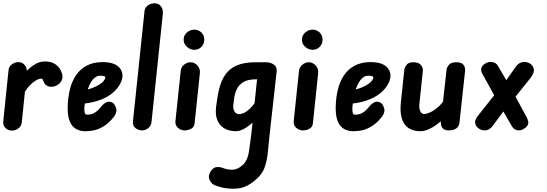

<svg xmlns="http://www.w3.org/2000/svg" viewBox="-21 -796 3337 1172"><path d="M52 1Q29 1 12.5 -14.5Q-4 -30 -1 -57L31 -367Q33 -391 52.5 -404Q72 -417 91 -417Q114 -417 129.5 -399.5Q145 -382 143 -353L112 -49Q109 -25 91 -12Q73 1 52 1ZM322 -273Q297 -262 275.5 -268.5Q254 -275 245 -298Q242 -306 239.5 -311Q237 -316 229 -316Q209 -316 176.5 -289.5Q144 -263 113 -206L128 -350Q142 -364 160.5 -380.5Q179 -397 202.5 -409Q226 -421 254 -421Q292 -421 319.5 -402Q347 -383 358 -345Q364 -323 354.5 -303.5Q345 -284 322 -273Z M497 5Q471 5 446.5 -7Q422 -19 407 -50Q392 -81 392 -139Q393 -197 405 -247.5Q417 -298 442.5 -336Q468 -374 508.5 -395.5Q549 -417 607 -417Q682 -416 710 -380.5Q738 -345 719 -298Q706 -267 680.5 -241.5Q655 -216 619.5 -198.5Q584 -181 541 -171.5Q498 -162 451 -162L461 -240Q476 -240 501 -246Q526 -252 552 -262.5Q578 -273 597.5 -288Q617 -303 622 -321Q624 -328 614 -331Q604 -334 592 -334Q567 -334 549 -314Q531 -294 519.5 -263.5Q508 -233 502 -199.5Q496 -166 494 -140Q493 -126 495.5 -111Q498 -96 510 -96Q533 -96 549.5 -104Q566 -112 577.5 -123.5Q589 -135 595 -143Q612 -165 630.5 -172.5Q649 -180 668 -168Q681 -158 688 -135Q695 -112 675 -84Q664 -69 642 -48Q620 -27 585 -11Q550 5 497 5Z M846 0Q825 0 806 -14Q787 -28 791 -59L861 -727Q864 -752 883 -764Q902 -776 922 -776Q947 -776 961 -758.5Q975 -741 973 -712L904 -52Q901 -27 883.5 -13.5Q866 0 846 0Z M1106 0Q1083 0 1065 -16Q1047 -32 1050 -58L1082 -362Q1084 -386 1102.5 -401Q1121 -416 1142 -416Q1165 -416 1183.5 -397Q1202 -378 1199 -349L1167 -44Q1165 -20 1145.5 -10Q1126 0 1106 0ZM1165 -492Q1140 -492 1120 -510Q1100 -528 1100 -554Q1100 -580 1120 -597.5Q1140 -615 1165 -615Q1191 -615 1208.5 -597.5Q1226 -580 1226 -554Q1226 -528 1208.5 -510Q1191 -492 1165 -492Z M1298 -143Q1305 -206 1317.5 -256Q1330 -306 1355.5 -342Q1381 -378 1425.5 -397Q1470 -416 1539 -416H1586L1576 -312H1544Q1493 -312 1465.5 -295.5Q1438 -279 1425.5 -253.5Q1413 -228 1409 -201Q1405 -174 1403 -154Q1401 -129 1411.5 -114Q1422 -99 1438 -99Q1451 -99 1469 -107Q1487 -115 1510.5 -139Q1534 -163 1561 -209L1550 -75Q1532 -57 1510.5 -38.5Q1489 -20 1465 -7.5Q1441 5 1416 5Q1396 5 1373.5 -1.5Q1351 -8 1332 -24.5Q1313 -41 1303 -70Q1293 -99 1298 -143ZM1264 251Q1281 224 1304.5 223.5Q1328 223 1349 233Q1355 235 1368.5 237.5Q1382 240 1394 240Q1413 240 1431 231.5Q1449 223 1465 207Q1491 180 1498.5 130Q1506 80 1513 24L1559 -416H1605Q1629 -416 1649.5 -402.5Q1670 -389 1668 -362L1624 33Q1619 83 1614.5 129Q1610 175 1598.5 214Q1587 253 1560 282Q1527 316 1490.5 336Q1454 356 1405 356Q1362 356 1328 347Q1294 338 1281 330Q1267 321 1257.5 300Q1248 279 1264 251Z M1828 0Q1805 0 1787 -16Q1769 -32 1772 -58L1804 -362Q1806 -386 1824.5 -401Q1843 -416 1864 -416Q1887 -416 1905.5 -397Q1924 -378 1921 -349L1889 -44Q1887 -20 1867.5 -10Q1848 0 1828 0ZM1887 -492Q1862 -492 1842 -510Q1822 -528 1822 -554Q1822 -580 1842 -597.5Q1862 -615 1887 -615Q1913 -615 1930.5 -597.5Q1948 -580 1948 -554Q1948 -528 1930.5 -510Q1913 -492 1887 -492Z M2133 5Q2107 5 2082.5 -7Q2058 -19 2043 -50Q2028 -81 2028 -139Q2029 -197 2041 -247.5Q2053 -298 2078.5 -336Q2104 -374 2144.5 -395.5Q2185 -417 2243 -417Q2318 -416 2346 -380.5Q2374 -345 2355 -298Q2342 -267 2316.5 -241.5Q2291 -216 2255.5 -198.5Q2220 -181 2177 -171.5Q2134 -162 2087 -162L2097 -240Q2112 -240 2137 -246Q2162 -252 2188 -262.5Q2214 -273 2233.5 -288Q2253 -303 2258 -321Q2260 -328 2250 -331Q2240 -334 2228 -334Q2203 -334 2185 -314Q2167 -294 2155.5 -263.5Q2144 -233 2138 -199.5Q2132 -166 2130 -140Q2129 -126 2131.5 -111Q2134 -96 2146 -96Q2169 -96 2185.5 -104Q2202 -112 2213.5 -123.5Q2225 -135 2231 -143Q2248 -165 2266.5 -172.5Q2285 -180 2304 -168Q2317 -158 2324 -135Q2331 -112 2311 -84Q2300 -69 2278 -48Q2256 -27 2221 -11Q2186 5 2133 5Z M2719 0Q2691 0 2679.5 -15Q2668 -30 2670 -57L2705 -372Q2707 -386 2720 -401Q2733 -416 2765 -416Q2796 -416 2808 -400.5Q2820 -385 2818 -364L2784 -50Q2782 -27 2766 -13.5Q2750 0 2719 0ZM2546 5Q2500 5 2471 -15.5Q2442 -36 2431 -75.5Q2420 -115 2426 -171L2447 -371Q2449 -384 2460.5 -400Q2472 -416 2504 -416Q2533 -416 2548 -399.5Q2563 -383 2560 -361L2539 -162Q2536 -132 2545 -116Q2554 -100 2568 -100Q2582 -100 2604.5 -110Q2627 -120 2653 -142.5Q2679 -165 2702 -202L2691 -77Q2673 -57 2648 -38Q2623 -19 2596 -7Q2569 5 2546 5Z M2938 0Q2915 0 2897 -15Q2879 -30 2879 -52Q2879 -60 2885.5 -72.5Q2892 -85 2905 -100L3026 -253L3032 -254L3130 -392Q3140 -406 3153.5 -412Q3167 -418 3177 -418Q3205 -418 3221.5 -402.5Q3238 -387 3238 -367Q3238 -347 3218 -321L3094 -166H3089L2986 -27Q2966 0 2938 0ZM3146 0Q3139 0 3126 -4.5Q3113 -9 3101 -30L3021 -168L2930 -334Q2926 -340 2921 -349.5Q2916 -359 2916 -371Q2916 -391 2935.5 -404.5Q2955 -418 2974 -418Q2987 -418 2999 -412.5Q3011 -407 3019 -393L3098 -257L3187 -93Q3195 -79 3199.5 -67.5Q3204 -56 3204 -48Q3204 -30 3184.5 -15Q3165 0 3146 0Z"/></svg>

Font: Edu NSW ACT Foundation
Style: Bold
Weight: 700
Version: Version 1.003